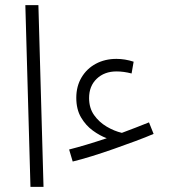

<svg xmlns="http://www.w3.org/2000/svg" viewBox="-20 -730 662 750"><path d="M264 -99 250 -146Q313 -162 397 -190Q370 -200 342.5 -220Q315 -240 296.5 -271.5Q278 -303 278 -348Q278 -393 298.5 -427.5Q319 -462 354.5 -481Q390 -500 435 -500Q468 -500 502 -489L494 -443Q463 -451 435 -451Q388 -451 358 -422.5Q328 -394 328 -347Q328 -308 347.5 -280.5Q367 -253 396.5 -235.5Q426 -218 456 -211Q483 -221 510 -231.5Q537 -242 562 -252L580 -207Q550 -194 509.5 -179Q469 -164 425 -148.5Q381 -133 339 -120Q297 -107 264 -99ZM99 0 79 -710H130L150 0Z"/></svg>

Font: Noto Sans Arabic SemCond Light
Style: Regular
Weight: 300
Width: 4
Designer: Monotype Design Team, Nadine Chahine, Nizar Qandah and Khaled Hosny
Foundry: Monotype Imaging Inc.
Version: Version 2.012; ttfautohint (v1.8.4.7-5d5b)